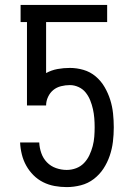

<svg xmlns="http://www.w3.org/2000/svg" viewBox="-20 -755 540 783"><path d="M252 8Q227 8 202.5 3.5Q178 -1 156 -12Q134 -23 116.5 -40.5Q99 -58 87 -79.5Q75 -101 69 -125.5Q63 -150 62 -174H140Q141 -152 148.5 -130.5Q156 -109 171.5 -93Q187 -77 208.5 -69.5Q230 -62 252 -62Q272 -62 290.5 -69Q309 -76 322.5 -90Q336 -104 344.5 -122Q353 -140 358 -159Q363 -178 364.5 -197.5Q366 -217 366 -236Q366 -255 364.5 -273.5Q363 -292 359 -310Q355 -328 348 -345.5Q341 -363 329.5 -377.5Q318 -392 300.5 -400Q283 -408 265 -408Q247 -408 229 -403.5Q211 -399 197.5 -388Q184 -377 176 -360Q168 -343 168 -325H90V-665H64V-735H417V-665H168V-457Q190 -469 214.5 -473.5Q239 -478 265 -478Q293 -478 320.5 -470Q348 -462 370 -443.5Q392 -425 406.5 -400Q421 -375 429.5 -348Q438 -321 441 -292.5Q444 -264 444 -236V-235Q444 -206 440.5 -177Q437 -148 427.5 -120Q418 -92 402 -67.5Q386 -43 362.5 -25Q339 -7 310 0.5Q281 8 252 8Z"/></svg>

Font: Iosevka MaddieWtf
Style: Regular
Weight: 400
Monospace: yes
Designer: Belleve Invis
Foundry: Belleve Invis
Version: Version 31.3.0; ttfautohint (v1.8.3)